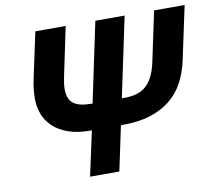

<svg xmlns="http://www.w3.org/2000/svg" viewBox="-79 -806 1010 898"><g transform="rotate(-10 426.5 -357.0)"><path d="M87 -403Q87 -419 89 -443Q91 -467 98 -499L144 -714H288L239 -480Q236 -466 234 -451Q232 -436 232 -423Q232 -375 259 -355Q286 -335 341 -335H349L429 -714H568L488 -335H496Q527 -335 552.5 -341Q578 -347 598.5 -363Q619 -379 634 -407Q649 -435 658 -478L708 -714H853L799 -461Q787 -404 762 -357.5Q737 -311 697 -279Q657 -247 601.5 -229.5Q546 -212 472 -212H462L417 0H278L324 -212H317Q256 -212 212.5 -227.5Q169 -243 141 -269.5Q113 -296 100 -330.5Q87 -365 87 -403Z"/></g></svg>

Font: BC Sans
Style: Bold Italic
Weight: 700
Italic angle: -12°
Designer: Monotype Design Team
Province of B.C.
Foundry: Monotype Imaging Inc.
Version: Version 2.000;GOOG;noto-source:20170915:90ef993387c0